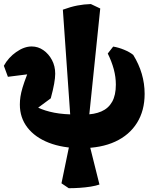

<svg xmlns="http://www.w3.org/2000/svg" viewBox="-22 -730 772 972"><path d="M389 20Q295.8 20 225.6 -7.2Q155.5 -34.5 117 -84.2Q78.5 -134 78.5 -200.5Q78.5 -220.5 81.5 -240.5Q84.5 -260.5 92.1 -286.4Q99.8 -312.2 114 -349.2Q128.2 -386.2 150 -441L151 -358L18 -341.2L-2.5 -397Q20.5 -439 60.5 -466.9Q100.5 -494.8 138.2 -494.8Q170.8 -494.8 197.6 -476Q224.5 -457.2 241 -426.2Q257.5 -395.2 257.5 -357Q257.5 -336 252.1 -305.9Q246.8 -275.8 235 -232.2L171.2 -185Q205.2 -168.8 252.6 -159.5Q300 -150.2 370.5 -150.2H405.5Q455.2 -150.2 491 -165.8Q526.8 -181.2 545.6 -214.5Q564.5 -247.8 564.5 -301.8Q564.5 -340.5 553.9 -379.9Q543.2 -419.2 523.5 -459L551 -494.2Q578.2 -489.8 606.2 -478.2Q634.2 -466.8 652.5 -452Q710.2 -358.8 710.2 -254.8Q710.2 -170 671.6 -108.1Q633 -46.2 561.4 -13.1Q489.8 20 389 20ZM326 222.8 289.2 198 331.2 -5.5 336.5 -105.5 296.2 -681Q336.5 -695.8 369.9 -702.1Q403.2 -708.5 438 -709.5L485.5 -687L424.2 -93.2L429.2 -5L481.5 204.2Q463.5 210.5 436.9 214.8Q410.2 219 381.4 220.9Q352.5 222.8 326 222.8Z"/></svg>

Font: Eczar
Style: Regular
Weight: 400
Designer: Vaibhav Singh
Foundry: Rosetta Type Foundry
Version: Version 2.000